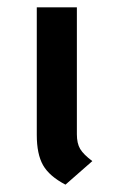

<svg xmlns="http://www.w3.org/2000/svg" viewBox="-20 -490 309 522"><path d="M80 -123V-470H189V-125Q189 -100 198 -85Q207 -70 231 -52L158 12Q114 -11 97 -41Q80 -71 80 -123Z"/></svg>

Font: KoHo SemiBold
Style: Regular
Weight: 600
Designer: Cadson Demak & Katatrad Team
Foundry: Cadson Demak Co.,Ltd.
Version: Version 1.000; ttfautohint (v1.6)